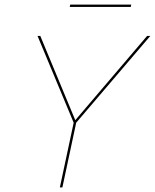

<svg xmlns="http://www.w3.org/2000/svg" viewBox="-20 -814 673 834"><path d="M548 -784H283L285 -794H550ZM311 -281 251 0H240L300 -281L143 -658H155L307 -292L619 -658H633Z"/></svg>

Font: Ysabeau Infant Hairline
Style: Italic
Weight: 100
Italic angle: -12°
Designer: Christian Thalmann (Catharsis Fonts)
Version: Version 0.003